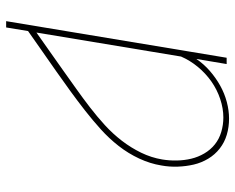

<svg xmlns="http://www.w3.org/2000/svg" viewBox="-92 -692 783 640"><g transform="rotate(90 300.0 -371.5)"><path d="M50 0 172 -735H193L176 -634Q193 -659 216 -679Q239 -699 265 -713.5Q291 -728 319.5 -735.5Q348 -743 375 -743Q403 -743 428.5 -735.5Q454 -728 474.5 -712Q495 -696 508.5 -673.5Q522 -651 528 -625.5Q534 -600 535 -572Q536 -544 531 -517Q525 -480 508 -443.5Q491 -407 466 -375Q441 -343 410.5 -315.5Q380 -288 348 -263Q316 -238 283 -214Q250 -190 216.5 -166.5Q183 -143 150 -120Q117 -97 83 -73L71 0ZM88 -101Q119 -123 150.5 -145Q182 -167 213.5 -189.5Q245 -212 276 -234Q307 -256 337.5 -279.5Q368 -303 396.5 -329Q425 -355 448.5 -385.5Q472 -416 488.5 -450Q505 -484 511 -520Q515 -544 514.5 -569Q514 -594 508.5 -617Q503 -640 491 -660.5Q479 -681 461 -695.5Q443 -710 419.5 -717Q396 -724 371 -724Q341 -724 309.5 -713.5Q278 -703 251 -684Q224 -665 202.5 -639Q181 -613 168 -583Z"/></g></svg>

Font: Iosevka Curly Slab ThEx
Style: Italic
Weight: 100
Width: 7
Italic angle: -9°
Monospace: yes
Designer: Belleve Invis
Foundry: Belleve Invis
Version: Version 11.1.0; ttfautohint (v1.8.3)